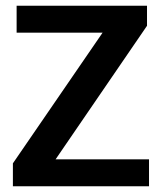

<svg xmlns="http://www.w3.org/2000/svg" viewBox="-20 -650 568 670"><path d="M493 -630V-560L174 -94H500V0H25V-80L338 -536H38V-630Z"/></svg>

Font: Ek Mukta SemiBold
Style: Regular
Weight: 600
Designer: Girish Dalvi and Yashodeep Gholap
Foundry: Ek Type
Version: Version 2.538;PS 1.002;hotconv 16.6.51;makeotf.lib2.5.65220;